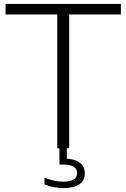

<svg xmlns="http://www.w3.org/2000/svg" viewBox="-20 -760 648 984"><path d="M273.5 0V-686H8.5V-740H599.5V-686H334.5V0ZM307 204Q282.5 204 256.2 199.2Q230 194.5 208 185V150.5Q236 161.5 259.2 166.2Q282.5 171 305.5 171Q338.5 171 356.8 160.5Q375 150 375 127.5Q375 104 356.8 93.8Q338.5 83.5 304.5 83.5H284.5V-10H322.5V69.5L311 53Q358.5 53 386.5 71.8Q414.5 90.5 414.5 128.5Q414.5 166 385.8 185Q357 204 307 204Z"/></svg>

Font: Encode Sans SC SemiExpanded Light
Style: Regular
Weight: 300
Width: 6
Designer: Multiple Designers
Foundry: Impallari Type
Version: Version 3.002